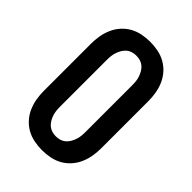

<svg xmlns="http://www.w3.org/2000/svg" viewBox="-221 -838 941 941"><g transform="rotate(45 250.0 -367.5)"><path d="M250 8Q222 8 194.5 2.5Q167 -3 143 -16.5Q119 -30 100.5 -51Q82 -72 71 -97.5Q60 -123 55.5 -150Q51 -177 51 -205V-530Q51 -558 55.5 -585Q60 -612 71 -637.5Q82 -663 100.5 -684Q119 -705 143 -718.5Q167 -732 194.5 -737.5Q222 -743 250 -743Q278 -743 305.5 -737.5Q333 -732 357 -718.5Q381 -705 399.5 -684Q418 -663 429 -637.5Q440 -612 444.5 -585Q449 -558 449 -530V-205Q449 -177 444.5 -150Q440 -123 429 -97.5Q418 -72 399.5 -51Q381 -30 357 -16.5Q333 -3 305.5 2.5Q278 8 250 8ZM250 -88Q264 -88 277.5 -92Q291 -96 301.5 -105Q312 -114 319 -126Q326 -138 330.5 -151Q335 -164 336.5 -177.5Q338 -191 338 -205V-530Q338 -544 336.5 -557.5Q335 -571 330.5 -584Q326 -597 319 -609Q312 -621 301.5 -630Q291 -639 277.5 -643Q264 -647 250 -647Q236 -647 222.5 -643Q209 -639 198.5 -630Q188 -621 181 -609Q174 -597 169.5 -584Q165 -571 163.5 -557.5Q162 -544 162 -530V-205Q162 -191 163.5 -177.5Q165 -164 169.5 -151Q174 -138 181 -126Q188 -114 198.5 -105Q209 -96 222.5 -92Q236 -88 250 -88Z"/></g></svg>

Font: Iosevka Web
Style: Bold
Weight: 700
Monospace: yes
Designer: Belleve Invis
Foundry: Belleve Invis
Version: Version 28.0.3; ttfautohint (v1.8.3)